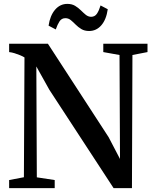

<svg xmlns="http://www.w3.org/2000/svg" viewBox="-20 -968 791 988"><path d="M27 0V-41.5L103 -56L106 -672.5Q96.5 -678.5 83 -684Q69.5 -689.5 55.2 -694Q41 -698.5 27 -700V-743H226.5L539 -262L597.5 -150L595 -685L511.5 -700V-743H739V-700L661.5 -685L659 0H564.5L234 -506L167 -626L169.5 -55.5L261.5 -41.5V0ZM438.5 -808.5Q415 -808.5 398.5 -818.5Q382 -828.5 369.2 -841.5Q356.5 -854.5 344.2 -864.5Q332 -874.5 316.5 -874.5Q297 -874.5 286.2 -858Q275.5 -841.5 267 -816.5L230 -836Q237.5 -887.5 263.2 -917.8Q289 -948 326.5 -948Q350 -948 366.5 -938Q383 -928 396 -915Q409 -902 421.2 -892Q433.5 -882 448.5 -881.5Q468 -881.5 478.8 -897.5Q489.5 -913.5 497.5 -940L534.5 -920.5Q527 -867.5 501.5 -838Q476 -808.5 438.5 -808.5Z"/></svg>

Font: Merriweather 60pt SemiBold
Style: Regular
Weight: 600
Version: Version 2.100